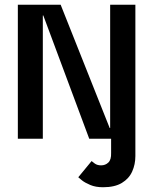

<svg xmlns="http://www.w3.org/2000/svg" viewBox="-20 -583 640 807"><path d="M413 204Q382 204 359.5 194.5Q337 185 324.5 175Q312 165 309 162L365 94Q368 97 378.5 104.5Q389 112 405 112Q423 112 435.5 100Q448 88 447 60V-11H549V73Q549 108 535.5 138Q522 168 492 186Q462 204 413 204ZM443 -563H549V0H355L162 -518H160V0H55V-563H235L441 -45H443Z"/></svg>

Font: Darker Grotesque Light
Style: Bold
Weight: 700
Version: Version 1.000;gftools[0.9.28]